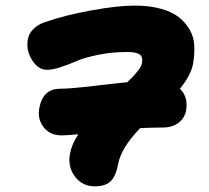

<svg xmlns="http://www.w3.org/2000/svg" viewBox="-20 -680 740 679"><path d="M198.2 -201.2Q156.7 -201.2 134.3 -230.2Q111.8 -259.3 119.1 -297.9Q131.3 -366.2 192.9 -366.2Q228 -366.2 314.7 -376.5Q401.4 -386.7 430.2 -389.2Q478.5 -435.5 481.9 -456.1Q486.3 -477.5 474.6 -486.8Q462.9 -496.1 430.2 -496.1Q376 -496.1 327.9 -486.3Q279.8 -476.6 252.2 -464.6Q224.6 -452.6 195.6 -442.9Q166.5 -433.1 146 -433.1Q114.3 -433.1 92.5 -469Q70.8 -504.9 79.1 -543Q82 -561.5 98.4 -577.6Q114.7 -593.8 137.2 -601.1Q210 -626.5 303 -643.3Q396 -660.2 456.1 -660.2Q507.8 -660.2 547.6 -649.4Q587.4 -638.7 611.6 -619.9Q635.7 -601.1 650.6 -575.4Q665.5 -549.8 667 -519.5Q668.5 -489.3 663.1 -456.1Q655.3 -413.6 616.2 -366.2Q646 -337.9 638.2 -289.1Q632.8 -261.7 610.8 -245.4Q588.9 -229 555.2 -229Q525.9 -229 476.1 -227.1Q408.7 -158.2 397.9 -100.1Q389.2 -55.2 370.4 -38.1Q351.6 -21 314.9 -21Q271 -21 244.6 -56.2Q218.3 -91.3 228 -138.2Q233.4 -168.9 256.8 -205.1Q212.9 -201.2 198.2 -201.2Z"/></svg>

Font: Shantell Sans Irregular
Style: Italic
Weight: 800
Italic angle: -11.31°
Designer: Stephen Nixon, Anya Danilova, Shantell Martin
Foundry: Arrow Type
Version: Version 1.006;[9816181b4]